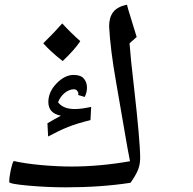

<svg xmlns="http://www.w3.org/2000/svg" viewBox="-20 -800 833 830"><path d="M266.1 9.8Q184.1 9.8 102.1 2.4Q20 -4.9 20 -13.2Q20 -34.7 26.4 -64.5Q32.7 -94.2 39.1 -104Q87.9 -92.8 158.4 -86.4Q229 -80.1 288.1 -80.1Q411.1 -80.1 542 -103Q530.8 -159.2 518.3 -234.1Q505.9 -309.1 481.4 -447.5Q457 -585.9 451.7 -686Q451.7 -725.1 469.5 -748Q487.3 -771 528.8 -779.8Q531.7 -768.6 534.4 -758.8Q537.1 -749 570.8 -640.1L540 -612.8Q544.4 -549.3 559.1 -424.8Q585.9 -189 585.9 -117.2Q585.9 -85 574 -59.6Q562 -34.2 543.9 -9.8Q416 9.8 266.1 9.8ZM317.9 -389.2 318.8 -395Q318.8 -401.4 313.5 -407.7Q308.1 -414.1 299.8 -414.1Q279.8 -414.1 260.3 -398.7Q240.7 -383.3 231 -357.9Q252.9 -328.6 303.2 -328.6Q331.1 -328.6 374 -337.9L371.1 -280.8Q311.5 -266.1 273.9 -251Q236.3 -235.8 188 -210L185.1 -267.1L213.9 -283.7L243.2 -299.8Q189 -310.5 189 -358.9Q189 -402.8 224.6 -439.5Q260.3 -476.1 297.9 -476.1Q329.1 -476.1 342.5 -460.2Q356 -444.3 356 -420.9Q356 -400.4 346.2 -380.9ZM327.1 -622.1Q302.2 -584.5 251 -536.1Q198.7 -576.7 167 -612.8Q216.8 -661.6 249 -698.7Q287.6 -656.7 327.1 -622.1Z"/></svg>

Font: Sahl Naskh
Style: Regular
Weight: 400
Designer: Pascal Zoghbi
Version: Version 1.001